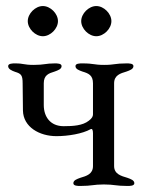

<svg xmlns="http://www.w3.org/2000/svg" viewBox="-20 -613 488 636"><path d="M122 -593C97 -593 72 -568 72 -543C72 -518 97 -493 122 -493C147 -493 172 -518 172 -543C172 -568 147 -593 122 -593ZM299 -593C274 -593 249 -568 249 -543C249 -518 274 -493 299 -493C324 -493 349 -518 349 -543C349 -568 324 -593 299 -593ZM56 -247C57 -192 111 -162 167 -162C206 -162 253 -170 280 -185C285 -188 288 -183 288 -172V-63C288 -36 266 -30 246 -24C235 -20 223 -16 223 -6C223 3 238 3 246 3C285 3 289 -2 324 -2C359 -2 363 3 402 3C410 3 425 3 425 -6C425 -16 413 -20 402 -24C382 -30 358 -36 358 -63V-337C358 -364 379 -370 399 -376C410 -380 422 -384 422 -394C422 -403 408 -403 399 -403C360 -403 360 -398 325 -398C290 -398 292 -403 253 -403C244 -403 230 -403 230 -394C230 -384 242 -380 253 -376C273 -370 288 -364 288 -337V-234C288 -228 285 -221 274 -213C254 -197 222 -195 191 -195C146 -195 125 -227 125 -265V-337C125 -364 141 -370 161 -376C172 -380 184 -384 184 -394C184 -403 170 -403 161 -403C131 -403 127 -398 92 -398C57 -398 60 -403 30 -403C22 -403 7 -403 7 -394C7 -384 19 -379 30 -375C50 -369 55 -364 55 -337Z"/></svg>

Font: EB Garamond 12
Style: Regular
Weight: 400
Version: Version 0.016+